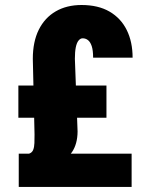

<svg xmlns="http://www.w3.org/2000/svg" viewBox="-20 -740 570 760"><path d="M501 0H54.2V-131.8H501ZM401.4 -273.9H52.7V-401.4H401.4ZM276.4 -507.3 287.1 -219.2Q286.6 -169.9 265.1 -138.2Q243.7 -106.4 186.5 -83.5L95.2 -131.8Q106.9 -135.7 111.3 -146.7Q115.7 -157.7 116.2 -173.8Q116.7 -189.9 116.7 -208L109.9 -507.3Q109.9 -574.7 133.5 -622.3Q157.2 -669.9 200.7 -695.1Q244.1 -720.2 302.7 -720.2Q368.7 -720.2 413.6 -694.1Q458.5 -668 481.7 -621.1Q504.9 -574.2 504.9 -511.7H348.6Q348.6 -541 343 -557.6Q337.4 -574.2 328.1 -581.3Q318.8 -588.4 307.1 -588.4Q298.3 -588.4 291 -579.6Q283.7 -570.8 280 -552.7Q276.4 -534.7 276.4 -507.3Z"/></svg>

Font: Roboto Condensed Black
Style: Regular
Weight: 900
Designer: Christian Robertson
Foundry: Google
Version: Version 3.008; 2023